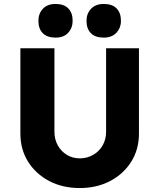

<svg xmlns="http://www.w3.org/2000/svg" viewBox="-20 -944 805 970"><path d="M383 6Q296 6 228.5 -29.5Q161 -65 122 -127Q83 -189 83 -269V-700H255V-278Q255 -240 272 -209.5Q289 -179 318 -161.5Q347 -144 383 -144Q420 -144 450.5 -161.5Q481 -179 498.5 -209.5Q516 -240 516 -278V-700H682V-269Q682 -189 643 -127Q604 -65 536.5 -29.5Q469 6 383 6ZM504 -754Q461 -754 439 -776.5Q417 -799 417 -839Q417 -875 440 -899.5Q463 -924 504 -924Q547 -924 569 -901.5Q591 -879 591 -839Q591 -803 568 -778.5Q545 -754 504 -754ZM261 -754Q218 -754 196 -776.5Q174 -799 174 -839Q174 -875 196.5 -899.5Q219 -924 261 -924Q303 -924 325 -901.5Q347 -879 347 -839Q347 -803 324.5 -778.5Q302 -754 261 -754Z"/></svg>

Font: Lexend Deca
Style: Bold
Weight: 700
Designer: Bonnie Shaver-Troup, Thomas Jockin
Foundry: Lexend
Version: Version 1.008; ttfautohint (v1.8.4.7-5d5b)